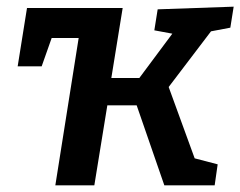

<svg xmlns="http://www.w3.org/2000/svg" viewBox="-20 -556 721 576"><path d="M671 -473 613 -462 486 -295 564 -81 633 -63 624 0H473L390 -240H302L263 0H146L216 -442H135L105 -357H33L61 -532H348L314 -322H398L497 -455L443 -465L453 -528L681 -536Z"/></svg>

Font: Bitter Pro SemiBold
Style: Italic
Weight: 600
Italic angle: -9°
Designer: Sol Matas, and Bitter project Authors
Foundry: Sol Matas
Version: Version 1.010